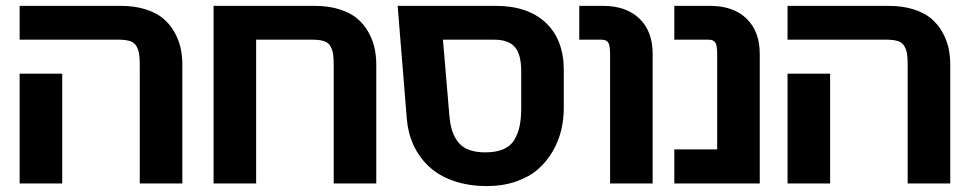

<svg xmlns="http://www.w3.org/2000/svg" viewBox="-20 -624 3316 654"><path d="M601.1 -403.8V1H456.1V-399.9Q456.1 -425.3 454.1 -439.2Q452.1 -453.1 445.3 -465.8Q438.5 -478.5 423.8 -483.6Q409.2 -488.8 384.8 -488.8H46.9V-604H391.1Q438.5 -604 475.6 -592.3Q512.7 -580.6 535.6 -561.3Q558.6 -542 573.7 -515.4Q588.9 -488.8 595 -461.4Q601.1 -434.1 601.1 -403.8ZM46.9 -373H191.9V1H46.9Z M707.5 -604H1051.8Q1099.1 -604 1136.2 -592.3Q1173.3 -580.6 1196.3 -561.3Q1219.2 -542 1234.4 -515.4Q1249.5 -488.8 1255.6 -461.4Q1261.7 -434.1 1261.7 -403.8V1H1116.7V-399.9Q1116.7 -425.3 1114.7 -439.2Q1112.8 -453.1 1106 -465.8Q1099.1 -478.5 1084.5 -483.6Q1069.8 -488.8 1045.4 -488.8H852.5V1H707.5Z M1900.4 -384.8V-255.9Q1900.4 -217.3 1891.6 -180.4Q1882.8 -143.6 1862.8 -108.9Q1842.8 -74.2 1813.2 -48.1Q1783.7 -22 1738.8 -6.1Q1693.8 9.8 1638.7 9.8Q1575.2 9.8 1524.4 -8.1Q1473.6 -25.9 1440.4 -57.4Q1407.2 -88.9 1388.4 -129.9Q1369.6 -170.9 1365.7 -219.2L1334.5 -604H1669.4Q1777.8 -604 1839.1 -546.4Q1900.4 -488.8 1900.4 -384.8ZM1663.6 -488.8H1488.8L1510.7 -230Q1515.6 -168 1543.5 -136.5Q1571.3 -105 1632.8 -105Q1670.9 -105 1696 -116.5Q1721.2 -127.9 1733.6 -150.4Q1746.1 -172.9 1750.7 -198.2Q1755.4 -223.6 1755.4 -259.8V-380.9Q1755.4 -439 1733.6 -463.9Q1711.9 -488.8 1663.6 -488.8Z M2203.1 -440.9V1H2058.1V-438Q2058.1 -468.8 2052 -478.8Q2045.9 -488.8 2028.3 -488.8H1953.1V-604H2034.2Q2113.3 -604 2158.2 -560.5Q2203.1 -517.1 2203.1 -440.9Z M2567.9 -440.9V1H2276.9V-115.2H2422.9V-438Q2422.9 -468.8 2416.7 -478.8Q2410.6 -488.8 2393.1 -488.8H2276.9V-604H2398.9Q2478 -604 2522.9 -560.5Q2567.9 -517.1 2567.9 -440.9Z M3216.8 -403.8V1H3071.8V-399.9Q3071.8 -425.3 3069.8 -439.2Q3067.9 -453.1 3061 -465.8Q3054.2 -478.5 3039.6 -483.6Q3024.9 -488.8 3000.5 -488.8H2662.6V-604H3006.8Q3054.2 -604 3091.3 -592.3Q3128.4 -580.6 3151.4 -561.3Q3174.3 -542 3189.5 -515.4Q3204.6 -488.8 3210.7 -461.4Q3216.8 -434.1 3216.8 -403.8ZM2662.6 -373H2807.6V1H2662.6Z"/></svg>

Font: LT Superior
Style: Bold
Weight: 400
Designer: Daniel Lyons
Foundry: LyonsType
Version: Version 1.000